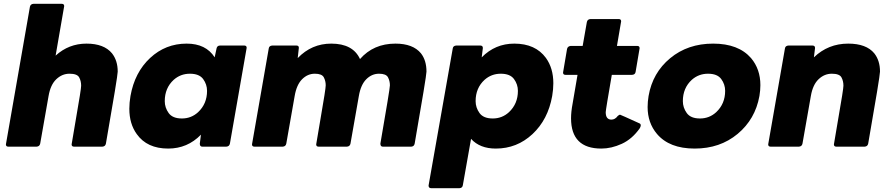

<svg xmlns="http://www.w3.org/2000/svg" viewBox="-20 -770 4679 1008"><path d="M517 0H369Q356 0 356 -12L379 -148Q406 -302 406 -320Q406 -345 395.5 -364Q385 -383 345 -383Q306 -383 275.5 -354Q245 -325 235 -266L191 -16Q188 -1 172 0H24Q11 0 11 -12Q11 -15 137 -734Q140 -749 156 -750H304Q317 -750 317 -738Q317 -735 272 -478Q341 -541 434 -541Q526 -541 568 -490Q598 -452 598 -394Q598 -371 536 -16Q533 -1 517 0Z M863 10Q752 10 698 -66Q659 -120 659 -199Q659 -231 665 -266Q687 -390 768 -465.5Q849 -541 960 -541Q1061 -541 1107 -469L1117 -516Q1120 -531 1136 -531H1262Q1275 -531 1275 -519L1187 -16Q1184 -1 1168 0H1042Q1029 0 1029 -16L1035 -63Q964 10 863 10ZM935 -148Q984 -148 1020 -181Q1067 -225 1067 -293Q1067 -327 1046.5 -355Q1026 -383 977 -383Q928 -383 892 -351Q845 -308 845 -239Q845 -205 865.5 -176.5Q886 -148 935 -148Z M2139 0H1990Q1977 0 1977 -16Q2027 -304 2027 -322Q2027 -345 2017 -364Q2007 -383 1970 -383Q1932 -383 1903 -354Q1874 -325 1864 -266L1820 -16Q1817 -1 1801 0H1653Q1640 0 1640 -12L1663 -148Q1690 -303 1690 -322Q1690 -345 1680 -364Q1670 -383 1633 -383Q1595 -383 1566 -354Q1537 -325 1527 -266L1483 -16Q1480 -1 1464 0H1316Q1303 0 1303 -12Q1303 -15 1391 -516Q1393 -530 1410 -531H1536Q1549 -531 1549 -519L1543 -465Q1616 -541 1719 -541Q1833 -541 1870 -460Q1941 -541 2056 -541Q2148 -541 2190 -490Q2219 -453 2219 -394Q2219 -372 2157 -16Q2154 -1 2139 0Z M2392 218H2244Q2230 218 2230 204L2357 -516Q2359 -530 2376 -531H2501Q2515 -531 2515 -518L2509 -469Q2580 -541 2680 -541Q2791 -541 2846 -466Q2885 -412 2885 -333Q2885 -301 2879 -266Q2857 -142 2775.5 -66Q2694 10 2583 10Q2499 10 2453 -41L2410 202Q2408 217 2392 218ZM2567 -148Q2616 -148 2652 -181Q2699 -225 2699 -293Q2699 -327 2678.5 -355Q2658 -383 2609 -383Q2560 -383 2524 -351Q2477 -308 2477 -239Q2477 -205 2497.5 -176.5Q2518 -148 2567 -148Z M3137 10Q2978 10 2978 -149Q2978 -183 2986 -225L3012 -377H2949Q2936 -377 2936 -389Q2936 -392 2957 -513Q2960 -527 2976 -529H3039L3061 -654Q3064 -669 3080 -670H3228Q3241 -670 3241 -658Q3241 -655 3219 -529H3325Q3338 -529 3338 -517Q3338 -514 3317 -393Q3315 -378 3298 -377H3192Q3160 -192 3160 -181Q3160 -142 3190 -142Q3209 -142 3223 -161Q3231 -168 3235 -168Q3237 -168 3338 -122Q3344 -119 3344 -112Q3344 -106 3339 -97Q3299 -40 3244.5 -15Q3190 10 3137 10Z M3627 10Q3494 10 3429 -67Q3380 -125 3380 -208Q3380 -236 3385 -266Q3406 -388 3498.5 -464.5Q3591 -541 3724 -541Q3857 -541 3923 -465Q3972 -407 3972 -323Q3972 -296 3967 -266Q3945 -144 3852.5 -67Q3760 10 3627 10ZM3655 -148Q3704 -148 3740 -181Q3787 -225 3787 -293Q3787 -327 3766.5 -355Q3746 -383 3697 -383Q3648 -383 3612 -351Q3565 -308 3565 -239Q3565 -205 3585.5 -176.5Q3606 -148 3655 -148Z M4519 0H4371Q4358 0 4358 -12L4381 -148Q4408 -302 4408 -320Q4408 -345 4397.5 -364Q4387 -383 4347 -383Q4308 -383 4277.5 -354Q4247 -325 4237 -266L4193 -16Q4190 -1 4174 0H4026Q4013 0 4013 -12Q4013 -15 4101 -516Q4103 -530 4120 -531H4245Q4259 -531 4259 -518L4253 -469Q4328 -541 4433 -541Q4528 -541 4570 -490Q4600 -452 4600 -394Q4600 -371 4538 -16Q4535 -1 4519 0Z"/></svg>

Font: YamahaIndonesia935. App XBold
Style: Italic
Weight: 800
Italic angle: -10°
Designer: Dalton Maag Ltd
Foundry: Dalton Maag Ltd
Version: Version 1.002; January 01, 2024; Regular/Italic